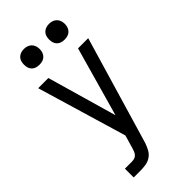

<svg xmlns="http://www.w3.org/2000/svg" viewBox="-290 -799 1080 1080"><g transform="rotate(-45 250.0 -259.0)"><path d="M76 215V145H129Q139 145 150 142.5Q161 140 168.5 132Q176 124 180 114Q184 104 187 94L210 15L51 -520H132L251 -105L368 -520H449L262 113Q261 116 260.5 118Q260 120 259 123Q252 144 241.5 163.5Q231 183 213 195.5Q195 208 173 211.5Q151 215 129 215ZM350 -608Q337 -608 325 -611.5Q313 -615 304 -624Q295 -633 291.5 -645Q288 -657 288 -670Q288 -683 291.5 -695Q295 -707 304 -716Q313 -725 325 -729Q337 -733 350 -733Q363 -733 375 -729Q387 -725 396 -716Q405 -707 409 -695Q413 -683 413 -670Q413 -657 409 -645Q405 -633 396 -624Q387 -615 375 -611.5Q363 -608 350 -608ZM150 -608Q137 -608 125 -611.5Q113 -615 104 -624Q95 -633 91.5 -645Q88 -657 88 -670Q88 -683 91.5 -695Q95 -707 104 -716Q113 -725 125 -729Q137 -733 150 -733Q163 -733 175 -729Q187 -725 196 -716Q205 -707 209 -695Q213 -683 213 -670Q213 -657 209 -645Q205 -633 196 -624Q187 -615 175 -611.5Q163 -608 150 -608Z"/></g></svg>

Font: Zed Sans
Style: Regular
Weight: 400
Designer: Belleve Invis
Foundry: Belleve Invis
Version: Version 1.0.0; ttfautohint (v1.8.4)